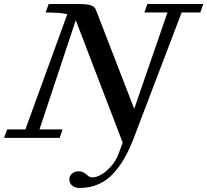

<svg xmlns="http://www.w3.org/2000/svg" viewBox="-54 -683 1027 951"><path d="M-34.2 0 -18.6 -42H71.8L279.3 -612.8Q247.6 -621.1 171.9 -621.1L187 -663.1H332Q377 -663.1 396 -656.7Q415 -650.4 420.9 -634.8L610.8 -144L775.4 -621.1H661.1L675.8 -663.1H952.6L938 -621.1H845.7L607.4 3.9Q586.9 57.1 564 97.9Q541 138.7 509 174.3Q477.1 210 434.6 229Q392.1 248 340.8 248Q317.9 248 303.7 236.3Q289.6 224.6 289.6 205.6Q289.6 187 303.2 176.3Q316.9 165.5 336.4 165.5Q357.4 165.5 376 182.6Q390.1 195.8 400.4 195.8Q437.5 195.8 477.3 159.7Q517.1 123.5 534.2 76.2L553.7 23.4L323.7 -576.7Q323.2 -577.6 322.5 -579.8Q321.8 -582 321.3 -583L141.6 -42H255.9L241.7 0Z"/></svg>

Font: Elstob 6pt Medium
Style: Italic
Weight: 500
Italic angle: -20°
Designer: Peter S. Baker
Version: Version 1.015